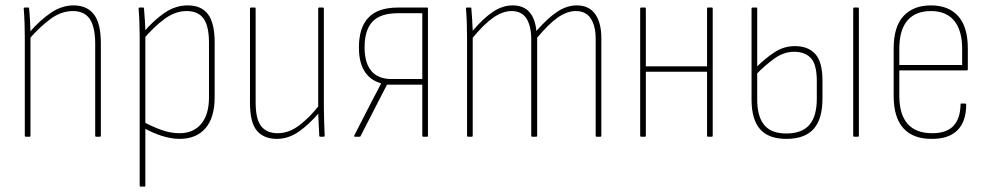

<svg xmlns="http://www.w3.org/2000/svg" viewBox="-20 -507 3665 712"><path d="M336 0Q333 0 333 -4V-344Q333 -407 313 -436.5Q293 -466 250 -466Q207 -466 167 -436.5Q127 -407 89 -363V-387Q128 -432 168.5 -459.5Q209 -487 253 -487Q302 -487 328 -454Q354 -421 354 -346V-4Q354 0 350 0ZM76 0Q72 0 72 -4V-368Q72 -395 71 -423Q70 -451 68 -475Q68 -479 72 -479H85Q88 -479 88 -475Q90 -455 91.5 -426Q93 -397 93 -378V-373V-4Q93 0 90 0Z M646 8Q615 8 580.5 -3Q546 -14 512 -33V-55Q546 -37 579 -25Q612 -13 646 -13Q697 -13 726 -47.5Q755 -82 755 -146V-348Q755 -410 735 -438Q715 -466 672 -466Q630 -466 590.5 -437Q551 -408 511 -361V-386Q550 -432 590.5 -459.5Q631 -487 676 -487Q727 -487 751.5 -454Q776 -421 776 -350V-146Q776 -71 742 -31.5Q708 8 646 8ZM502 185Q498 185 498 181V-369Q498 -395 497 -422.5Q496 -450 494 -475Q494 -479 498 -479H511Q514 -479 514 -475Q516 -452 517.5 -427.5Q519 -403 519 -387V-380V181Q519 185 516 185Z M1007 8Q958 8 932.5 -22.5Q907 -53 907 -126V-475Q907 -479 911 -479H925Q928 -479 928 -475V-128Q928 -65 948.5 -39Q969 -13 1010 -13Q1051 -13 1089.5 -42Q1128 -71 1164 -117L1165 -91Q1126 -45 1087.5 -18.5Q1049 8 1007 8ZM1168 0Q1164 0 1164 -4Q1163 -29 1161.5 -54Q1160 -79 1160 -99V-105V-475Q1160 -479 1163 -479H1177Q1181 -479 1181 -475V-111Q1181 -83 1182 -56Q1183 -29 1184 -4Q1184 0 1180 0Z M1296 0Q1292 0 1294 -5L1360 -134Q1369 -150 1377 -166Q1385 -182 1393 -197V-198Q1352 -210 1331.5 -243Q1311 -276 1311 -331Q1311 -405 1346.5 -442Q1382 -479 1456 -479H1564Q1567 -479 1567 -475V-4Q1567 0 1564 0H1550Q1546 0 1546 -4V-193H1415L1317 -2Q1316 0 1314 0ZM1431 -214H1546V-458H1456Q1391 -458 1361.5 -427Q1332 -396 1332 -331Q1332 -274 1357 -244Q1382 -214 1431 -214Z M1716 0Q1712 0 1712 -4V-368Q1712 -396 1711 -423.5Q1710 -451 1708 -475Q1708 -479 1712 -479H1725Q1728 -479 1728 -475Q1730 -455 1731 -433.5Q1732 -412 1733 -393Q1773 -440 1808.5 -463.5Q1844 -487 1881 -487Q1921 -487 1943 -462.5Q1965 -438 1969 -392Q2011 -440 2046.5 -463.5Q2082 -487 2119 -487Q2164 -487 2187 -455Q2210 -423 2210 -365V-4Q2210 0 2206 0H2192Q2189 0 2189 -4V-362Q2189 -410 2171 -438Q2153 -466 2115 -466Q2083 -466 2049 -442.5Q2015 -419 1972 -367V-4Q1972 0 1968 0H1954Q1950 0 1950 -4V-362Q1950 -410 1932.5 -438Q1915 -466 1877 -466Q1845 -466 1810.5 -442.5Q1776 -419 1733 -367V-4Q1733 0 1730 0Z M2605 0Q2602 0 2602 -4V-475Q2602 -479 2605 -479H2620Q2623 -479 2623 -475V-4Q2623 0 2620 0ZM2358 0Q2354 0 2354 -4V-475Q2354 -479 2358 -479H2372Q2375 -479 2375 -475V-4Q2375 0 2372 0ZM2371 -241V-261H2607V-241Z M2896 8Q2830 8 2798.5 -28Q2767 -64 2767 -138V-475Q2767 -479 2771 -479H2785Q2788 -479 2788 -475V-138Q2788 -75 2814 -43.5Q2840 -12 2896 -12Q2954 -12 2981.5 -44Q3009 -76 3009 -141V-206Q3009 -268 2987 -291.5Q2965 -315 2925 -315Q2887 -315 2852.5 -290.5Q2818 -266 2784 -231V-257Q2818 -291 2852.5 -313.5Q2887 -336 2928 -336Q2977 -336 3003.5 -306.5Q3030 -277 3030 -209V-142Q3030 -65 2997 -28.5Q2964 8 2896 8ZM3148 0Q3144 0 3144 -4V-475Q3144 -479 3148 -479H3162Q3165 -479 3165 -475V-4Q3165 0 3162 0Z M3437 8Q3367 9 3330.5 -31Q3294 -71 3294 -151V-327Q3294 -408 3330.5 -447.5Q3367 -487 3432 -487Q3498 -487 3533.5 -447Q3569 -407 3569 -328V-250Q3569 -246 3566 -246H3315V-152Q3315 -83 3345.5 -48Q3376 -13 3437 -13Q3490 -13 3515.5 -40Q3541 -67 3542 -119Q3542 -123 3544 -123H3559Q3562 -123 3563 -120Q3563 -57 3531 -24.5Q3499 8 3437 8ZM3315 -266H3548V-326Q3548 -394 3518.5 -430Q3489 -466 3432 -466Q3375 -466 3345 -431Q3315 -396 3315 -326Z"/></svg>

Font: Sofia Sans Condensed Thin
Style: Regular
Weight: 250
Version: Version 4.100